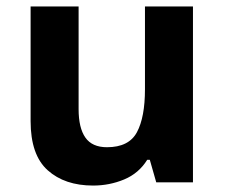

<svg xmlns="http://www.w3.org/2000/svg" viewBox="-20 -566 697 596"><path d="M579 -546V0H465L445 -70H437Q411 -28 365.5 -9Q320 10 269 10Q181 10 128 -37.5Q75 -85 75 -190V-546H224V-227Q224 -169 245 -139Q266 -109 312 -109Q380 -109 405 -155.5Q430 -202 430 -289V-546Z"/></svg>

Font: Noto Sans Kannada
Style: Bold
Weight: 700
Designer: Jelle Bosma - Monotype Design Team
Foundry: Monotype Imaging Inc.
Version: Version 2.005; ttfautohint (v1.8.4.7-5d5b)